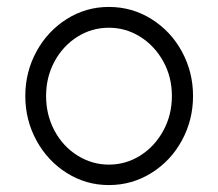

<svg xmlns="http://www.w3.org/2000/svg" viewBox="-20 -531 630 554"><path d="M476 -254Q476 -309 451 -354Q426 -399 384.5 -425Q343 -451 294 -451Q245 -451 203.5 -425Q162 -399 137.5 -354Q113 -309 113 -254Q113 -199 137.5 -153.5Q162 -108 204 -82Q246 -56 294 -56Q343 -56 384.5 -82Q426 -108 451 -153.5Q476 -199 476 -254ZM294 -511Q361 -511 417 -476Q473 -441 505 -382Q537 -323 537 -254Q537 -185 505 -126Q473 -67 417 -32Q361 3 294 3Q228 3 172.5 -32Q117 -67 85 -126Q53 -185 53 -254Q53 -323 85 -382Q117 -441 172.5 -476Q228 -511 294 -511Z"/></svg>

Font: SUIT Light
Style: Regular
Weight: 300
Designer: Sunn Youn; Korean Glyphs from Source Han Sans (Sandoll Communications; Soo-young Jang, Joo-yeon Kang)
Foundry: Sunn
Version: Version 1.006